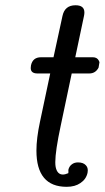

<svg xmlns="http://www.w3.org/2000/svg" viewBox="-20 -721 404 741"><path d="M311 -83.5Q318.8 -75.7 318.8 -63.5Q318.8 -59.1 317.9 -54.2Q312.5 -29.3 290.5 -14.6Q269.5 0 237.3 0Q120.6 0 120.6 -139.6Q120.6 -187 134.3 -251L173.8 -437.5H124.5Q98.6 -437.5 98.6 -458.5Q98.6 -463.4 99.6 -468.8Q106.4 -500 138.2 -500H186.5L221.2 -659.7Q230 -700.7 271.5 -700.7Q305.7 -700.7 305.7 -672.9Q305.7 -667 304.2 -659.7L270.5 -500H338.4Q354.5 -500 361.3 -487.3L363.8 -481.4V-480.5L360.4 -460Q348.6 -437.5 324.7 -437.5H256.8L214.4 -236.3Q193.4 -138.2 193.4 -95.2Q193.4 -84 194.8 -76.7Q200.7 -47.4 222.7 -47.4Q231.4 -47.4 243.7 -52.7Q244.1 -57.1 244.1 -60.1Q244.1 -63 243.7 -64.9Q246.6 -78.6 256.8 -86.4Q266.6 -94.2 280.8 -94.2Q301.3 -94.2 311 -83.5Z"/></svg>

Font: inglobal
Style: Italic
Weight: 400
Italic angle: -12°
Designer: Andrey Kochetov, Denis Davydov, Evgeny Yurtaev
Foundry: inglobal
Version: Version 1.00 September 25, 2014, initial release